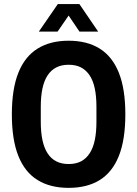

<svg xmlns="http://www.w3.org/2000/svg" viewBox="-20 -896 663 928"><path d="M311.5 12Q222.7 12 161.4 -25.9Q100 -63.8 68.7 -142.3Q37.3 -220.8 37.3 -343.2Q37.3 -465.7 68.7 -544.2Q100 -622.7 161.4 -660.9Q222.7 -699.2 311.5 -699.2Q401.2 -699.2 462.2 -660.9Q523.2 -622.7 554.5 -544.2Q585.8 -465.7 585.8 -343.2Q585.8 -220.8 554.5 -142.3Q523.2 -63.8 462.2 -25.9Q401.2 12 311.5 12ZM311.5 -103.2Q347.1 -103.2 371.9 -116.3Q396.7 -129.4 413.5 -155.3Q430.3 -181.1 438.2 -219.2Q446.1 -257.3 446.1 -307.1V-380.1Q446.1 -429.9 438.2 -467.9Q430.3 -505.9 413.5 -531.3Q396.7 -556.8 371.9 -569.9Q347.1 -583 311.5 -583Q276.9 -583 251.7 -569.9Q226.4 -556.8 209.8 -531.3Q193.1 -505.9 185.1 -467.9Q177.1 -429.9 177.1 -380.1V-307.1Q177.1 -257.3 185.1 -219.2Q193.1 -181.1 209.8 -155.3Q226.4 -129.4 251.7 -116.3Q276.9 -103.2 311.5 -103.2ZM167.8 -743.4 259.5 -876.4H363.7L454.4 -743.4H364L288.9 -854.5L335 -854.7L258.4 -743.4Z"/></svg>

Font: Archivo SemiBold Condensed
Style: Regular
Weight: 600
Width: 3
Version: Version 2.001